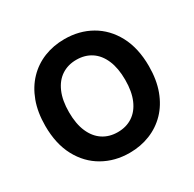

<svg xmlns="http://www.w3.org/2000/svg" viewBox="-162 -910 1105 1093"><g transform="rotate(-30 391.0 -363.5)"><path d="M391 9.8Q294.4 9.8 217.1 -34.2Q139.8 -78.1 95 -161.6Q50.2 -245 50.2 -363.3Q50.2 -452.6 76 -522.2Q101.9 -591.7 148 -639.6Q194.1 -687.6 256.2 -712.5Q318.3 -737.3 391 -737.3Q487.8 -737.3 564.7 -693.5Q641.7 -649.7 686.6 -566Q731.4 -482.3 731.4 -363.3Q731.4 -274.2 705.7 -204.8Q680 -135.4 633.7 -87.6Q587.4 -39.9 525.4 -15.1Q463.5 9.8 391 9.8ZM391 -126.2Q447 -126.2 488.4 -153.5Q529.9 -180.8 552.7 -233.7Q575.6 -286.6 575.6 -363.3Q575.6 -440.4 552.7 -493.6Q529.9 -546.8 488.4 -574.1Q447 -601.4 391 -601.4Q335.4 -601.4 293.8 -574.1Q252.2 -546.8 229.2 -493.6Q206.1 -440.4 206.1 -363.3Q206.1 -286.6 229.2 -233.7Q252.2 -180.8 293.8 -153.5Q335.4 -126.2 391 -126.2Z"/></g></svg>

Font: Inter V
Style: 
Weight: 400
Designer: Rasmus Andersson
Foundry: rsms
Version: Version 4.000;git-a3f224843